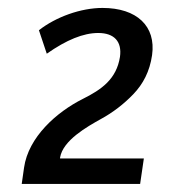

<svg xmlns="http://www.w3.org/2000/svg" viewBox="-20 -740 428 479"><path d="M338.9 -344.7H129.9V-347.2C137.2 -390.1 197.3 -423.8 231.4 -442.9C261.2 -459 289.1 -480.5 312.5 -504.9C336.9 -530.3 353.5 -561.5 359.4 -602.5C369.6 -674.8 321.3 -720.2 235.8 -720.2C181.6 -720.2 119.6 -697.8 77.1 -664.6L96.7 -606C146 -640.6 188 -657.7 225.1 -657.7C265.1 -657.7 284.7 -636.2 279.3 -598.1C270.5 -542.5 233.4 -516.6 186.5 -493.2C121.1 -460.4 50.8 -397.9 40 -321.8L34.2 -281.2H329.6Z"/></svg>

Font: Winston
Style: Italic
Weight: 400
Italic angle: -8.13011°
Designer: Vernon Adams, Kim Jin-seong, David Berlow, Cristiano Sobral
Foundry: The Winston Project Authors
Version: Version 3.004